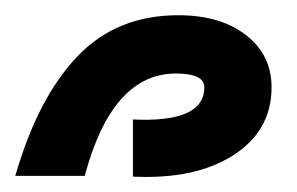

<svg xmlns="http://www.w3.org/2000/svg" viewBox="-21 -747 388 251"><path d="M211.9 -727.1Q267.1 -727.1 300.5 -701.2Q334 -675.3 334 -632.8Q334 -576.2 284.2 -544.2Q234.4 -512.2 152.8 -516.1V-590.8Q246.1 -586.4 246.1 -632.8Q246.1 -650.9 209 -650.9Q125.5 -650.9 89.8 -517.1H-1Q28.3 -618.7 79.8 -672.9Q131.3 -727.1 211.9 -727.1Z"/></svg>

Font: LT Superior
Style: Bold
Weight: 400
Designer: Daniel Lyons
Foundry: LyonsType
Version: Version 1.000